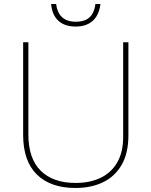

<svg xmlns="http://www.w3.org/2000/svg" viewBox="-20 -924 752 954"><path d="M618 -252Q618 -163 584.5 -105Q551 -47 492 -18.5Q433 10 355 10Q231 10 163 -57Q95 -124 95 -254V-714H121V-256Q121 -136 182.5 -75.5Q244 -15 356 -15Q427 -15 480 -40.5Q533 -66 562.5 -117Q592 -168 592 -244V-714H618ZM479 -904Q475 -868 459.5 -843Q444 -818 418 -805Q392 -792 356 -792Q302 -792 270.5 -820.5Q239 -849 234 -904H259Q262 -878 273 -858Q284 -838 305 -827Q326 -816 356 -816Q389 -816 409.5 -827Q430 -838 440.5 -858Q451 -878 454 -904Z"/></svg>

Font: Noto Sans Hebrew Thin
Style: Regular
Weight: 250
Designer: Monotype Design Team
Foundry: Monotype Imaging Inc.
Version: Version 2.003